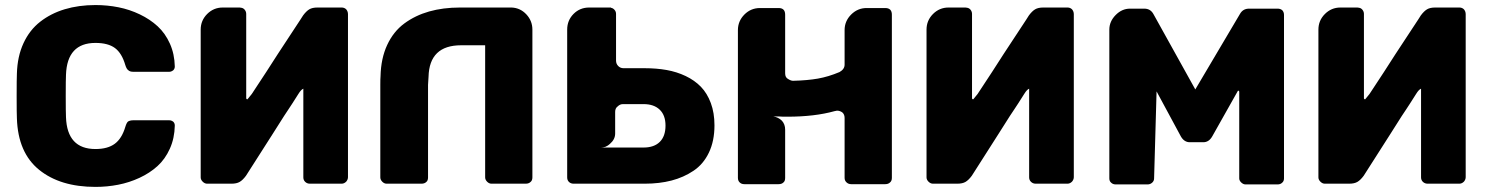

<svg xmlns="http://www.w3.org/2000/svg" viewBox="-20 -730 5891 760"><path d="M357.9 9.8Q218.3 9.8 134.8 -57.9Q51.3 -125.5 46.9 -261.2Q45.9 -279.3 45.9 -349.1Q45.9 -419.9 46.9 -439Q48.8 -506.8 73 -559.1Q97.2 -611.3 139.2 -644Q181.2 -676.8 236.3 -693.4Q291.5 -710 357.9 -710Q404.8 -710 449 -701.2Q493.2 -692.4 533.4 -673.1Q573.7 -653.8 604 -626Q634.3 -598.1 652.6 -557.1Q670.9 -516.1 671.9 -466.8Q671.9 -458 666 -452.1Q658.2 -445.8 649.9 -445.8H507.8Q494.1 -445.8 487.8 -452.1Q481 -456.5 476.1 -472.2Q462.4 -519.5 435.1 -539.8Q407.7 -560.1 357.9 -560.1Q245.6 -560.1 241.2 -434.1Q240.2 -416 240.2 -351.1Q240.2 -285.2 241.2 -266.1Q245.6 -140.1 357.9 -140.1Q406.2 -140.1 434.3 -160.9Q462.4 -181.6 476.1 -228Q481 -244.1 486.8 -249Q495.1 -253.9 507.8 -253.9H649.9Q658.7 -253.9 666 -248Q671.9 -242.2 671.9 -232.9Q670.9 -182.6 652.3 -141.4Q633.8 -100.1 603.3 -72.5Q572.8 -44.9 532.2 -26.1Q491.7 -7.3 448 1.2Q404.3 9.8 357.9 9.8Z M1350.6 -692.9Q1357.4 -684.6 1357.4 -673.8V-28.8Q1357.4 -19.5 1350.6 -11.2Q1342.3 -2.9 1332.5 -2.9H1206.5Q1195.8 -2.9 1188.2 -10Q1180.7 -17.1 1180.7 -27.8V-378.9Q1171.9 -375.5 1161.6 -358.9Q1156.7 -350.6 1136.7 -319.8Q1132.3 -312.5 1121.3 -296.4Q1110.4 -280.3 1104.5 -271Q1074.7 -223.1 1059.6 -200.2Q1021.5 -140.6 953.6 -34.2Q940.9 -17.1 928.7 -10Q916.5 -2.9 896.5 -2.9H799.8Q790.5 -2.9 782.5 -10.7Q774.4 -18.6 774.4 -27.8V-612.8Q774.4 -648.9 800 -674.6Q825.7 -700.2 861.3 -700.2H928.7L935.5 -699.2Q943.8 -697.8 949.2 -690.7Q954.6 -683.6 954.6 -674.8V-341.8Q954.6 -336.9 959.5 -336.9L976.6 -357.9L1033.7 -444.8Q1072.8 -505.9 1079.6 -516.1Q1151.4 -625.5 1169.4 -652.8L1179.7 -668.9Q1192.4 -686 1204.3 -693.1Q1216.3 -700.2 1236.3 -700.2H1332.5Q1343.3 -700.2 1350.6 -692.9Z M2087.4 -612.8V-27.8Q2087.4 -15.6 2080.1 -9.8Q2073.2 -2.9 2061 -2.9H1925.3Q1916 -2.9 1908.2 -10.7Q1900.4 -18.6 1900.4 -27.8V-550.8H1805.2Q1679.2 -550.8 1676.3 -425.8Q1675.8 -420.9 1675.3 -410.2Q1674.8 -399.4 1674.3 -394V-27.8Q1674.3 -15.1 1667.5 -9.8Q1660.6 -2.9 1648.4 -2.9H1510.3Q1501 -2.9 1493.2 -10.7Q1485.4 -18.6 1485.4 -27.8V-395Q1485.4 -419.4 1486.3 -428.2Q1487.8 -498.5 1512.5 -551.8Q1537.1 -605 1580.3 -637Q1623.5 -668.9 1678.7 -684.6Q1733.9 -700.2 1800.3 -700.2H2005.4Q2039.6 -698.7 2063.5 -673.1Q2087.4 -647.5 2087.4 -612.8Z M2808.1 -233.9Q2808.1 -171.9 2786.1 -126Q2764.2 -80.1 2725.1 -54Q2686 -27.8 2638.2 -15.4Q2590.3 -2.9 2532.2 -2.9H2250.5Q2239.3 -2.9 2232.2 -9.8Q2225.1 -16.6 2225.1 -27.8V-612.8Q2225.1 -649.4 2250.2 -674.8Q2275.4 -700.2 2312 -700.2H2398.4V-699.2Q2406.7 -697.8 2412.6 -690.9Q2418.5 -684.1 2418.5 -674.8V-490.2Q2418.5 -477.5 2427 -468.8Q2435.5 -460 2448.2 -460H2532.2Q2578.6 -460 2618.7 -452.9Q2658.7 -445.8 2694.1 -429Q2729.5 -412.1 2754.4 -386.5Q2779.3 -360.8 2793.7 -322Q2808.1 -283.2 2808.1 -233.9ZM2614.3 -232.9Q2614.3 -273.9 2591.3 -295.9Q2568.4 -317.9 2527.3 -317.9H2446.3Q2434.1 -317.9 2425.3 -309.1Q2415 -301.8 2415 -287.1V-201.2Q2415 -178.2 2394 -160.2Q2387.7 -153.8 2376.5 -148.9Q2366.2 -146 2358.4 -146H2527.3Q2569.3 -146 2591.8 -168.5Q2614.3 -190.9 2614.3 -232.9Z M2900.9 -25.9V-610.8Q2900.9 -646.5 2926.5 -672.4Q2952.1 -698.2 2988.3 -698.2H3062Q3087.9 -698.2 3087.9 -671.9V-439.9Q3087.9 -422.9 3100.1 -417Q3110.8 -410.2 3119.1 -410.2Q3175.8 -411.6 3217.5 -418.9Q3259.3 -426.3 3303.2 -444.8Q3323.2 -456.1 3323.2 -474.1V-610.8Q3323.2 -646.5 3349.1 -672.4Q3375 -698.2 3410.2 -698.2H3483.9Q3510.3 -698.2 3510.3 -671.9V-25.9Q3510.3 -13.7 3502.9 -7.8Q3496.1 -1 3483.9 -1H3349.1Q3338.4 -1 3330.8 -8.1Q3323.2 -15.1 3323.2 -25.9V-263.2Q3323.2 -277.3 3314 -285.2Q3304.2 -292 3293 -292Q3291 -292 3283.2 -290Q3204.6 -268.1 3097.2 -268.1Q3071.8 -268.1 3063 -269H3041Q3061 -266.1 3075.2 -252Q3087.9 -237.8 3087.9 -216.8V-25.9Q3087.9 -13.2 3081.1 -7.8Q3074.2 -1 3062 -1H2926.3Q2915 -1 2908 -7.8Q2900.9 -14.6 2900.9 -25.9Z M4223.6 -692.9Q4230.5 -684.6 4230.5 -673.8V-28.8Q4230.5 -19.5 4223.6 -11.2Q4215.3 -2.9 4205.6 -2.9H4079.6Q4068.8 -2.9 4061.3 -10Q4053.7 -17.1 4053.7 -27.8V-378.9Q4044.9 -375.5 4034.7 -358.9Q4029.8 -350.6 4009.8 -319.8Q4005.4 -312.5 3994.4 -296.4Q3983.4 -280.3 3977.5 -271Q3947.8 -223.1 3932.6 -200.2Q3894.5 -140.6 3826.7 -34.2Q3814 -17.1 3801.8 -10Q3789.6 -2.9 3769.5 -2.9H3672.9Q3663.6 -2.9 3655.5 -10.7Q3647.5 -18.6 3647.5 -27.8V-612.8Q3647.5 -648.9 3673.1 -674.6Q3698.7 -700.2 3734.4 -700.2H3801.8L3808.6 -699.2Q3816.9 -697.8 3822.3 -690.7Q3827.6 -683.6 3827.6 -674.8V-341.8Q3827.6 -336.9 3832.5 -336.9L3849.6 -357.9L3906.7 -444.8Q3945.8 -505.9 3952.6 -516.1Q4024.4 -625.5 4042.5 -652.8L4052.7 -668.9Q4065.4 -686 4077.4 -693.1Q4089.4 -700.2 4109.4 -700.2H4205.6Q4216.3 -700.2 4223.6 -692.9Z M4924.3 -695.8H5037.1Q5047.9 -695.8 5055.2 -689.9Q5062.5 -682.6 5062.5 -670.9V-23.9Q5062.5 -12.7 5055.2 -6.8Q5048.3 0 5037.1 0H4910.2Q4901.4 0 4893.3 -7.6Q4885.3 -15.1 4885.3 -23.9V-366.2Q4885.3 -371.1 4880.4 -371.1L4778.3 -189.9Q4765.1 -167 4743.2 -167H4689.5Q4667.5 -167 4654.3 -189.9L4558.1 -368.2L4548.3 -23.9Q4548.3 -13.7 4540.5 -6.8Q4532.7 0 4522.5 0H4396.5Q4385.3 0 4378.4 -6.8Q4371.1 -12.7 4371.1 -23.9V-612.8Q4371.1 -645 4396 -670.4Q4420.9 -695.8 4453.1 -695.8H4509.3Q4533.7 -695.8 4545.4 -674.8L4711.4 -376L4888.2 -674.8Q4899.9 -695.8 4924.3 -695.8Z M5774.9 -692.9Q5781.7 -684.6 5781.7 -673.8V-28.8Q5781.7 -19.5 5774.9 -11.2Q5766.6 -2.9 5756.8 -2.9H5630.9Q5620.1 -2.9 5612.5 -10Q5605 -17.1 5605 -27.8V-378.9Q5596.2 -375.5 5585.9 -358.9Q5581.1 -350.6 5561 -319.8Q5556.6 -312.5 5545.7 -296.4Q5534.7 -280.3 5528.8 -271Q5499 -223.1 5483.9 -200.2Q5445.8 -140.6 5377.9 -34.2Q5365.2 -17.1 5353 -10Q5340.8 -2.9 5320.8 -2.9H5224.1Q5214.8 -2.9 5206.8 -10.7Q5198.7 -18.6 5198.7 -27.8V-612.8Q5198.7 -648.9 5224.4 -674.6Q5250 -700.2 5285.6 -700.2H5353L5359.9 -699.2Q5368.2 -697.8 5373.5 -690.7Q5378.9 -683.6 5378.9 -674.8V-341.8Q5378.9 -336.9 5383.8 -336.9L5400.9 -357.9L5458 -444.8Q5497.1 -505.9 5503.9 -516.1Q5575.7 -625.5 5593.8 -652.8L5604 -668.9Q5616.7 -686 5628.7 -693.1Q5640.6 -700.2 5660.6 -700.2H5756.8Q5767.6 -700.2 5774.9 -692.9Z"/></svg>

Font: Cunia
Style: Bold
Weight: 700
Designer: Alejo Bergmann, Denis Ignatov
Foundry: Hubert & Fischer
Version: Version 1.00 February 21, 2019, initial release